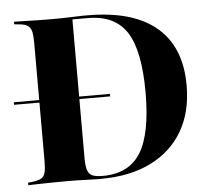

<svg xmlns="http://www.w3.org/2000/svg" viewBox="-45 -620 732 668"><g transform="rotate(-5 320.5 -285.5)"><path d="M2.4 -283.1V-291.9H337.9V-283.1ZM267.7 0Q252.4 0 225.4 -1.2Q198.4 -2.4 164.5 -2.4Q135.5 -2.4 109.3 -2Q83.1 -1.6 62.1 -1.2Q41.1 -0.8 27.4 0V-8.9L42.7 -10.5Q63.7 -12.9 73.8 -19Q83.9 -25 87.5 -38.7Q91.1 -52.4 91.1 -78.2V-492.7Q91.1 -518.5 87.5 -532.3Q83.9 -546 73.8 -552.4Q63.7 -558.9 42.7 -560.5L27.4 -562.1V-571Q41.1 -571 62.1 -570.2Q83.1 -569.4 109.3 -569Q135.5 -568.5 164.5 -568.5Q198.4 -568.5 225.4 -569.8Q252.4 -571 267.7 -571H283.1Q442.7 -571 524.6 -501.6Q606.5 -432.3 606.5 -298.4Q606.5 -204.8 567.3 -138.3Q528.2 -71.8 455.2 -35.9Q382.3 0 279.8 0ZM288.7 -9.7Q379.8 -9.7 421 -75.8Q462.1 -141.9 462.1 -286.3Q462.1 -431.5 420.6 -496.4Q379 -561.3 284.7 -561.3H230.6V-76.6Q230.6 -49.2 235.5 -34.7Q240.3 -20.2 252.8 -14.9Q265.3 -9.7 288.7 -9.7Z"/></g></svg>

Font: Playfair 144pt SemiCondensed ExtraBold
Style: Regular
Weight: 800
Width: 4
Designer: Claus Eggers Sørensen
Foundry: Claus Eggers Sørensen
Version: Version 2.203